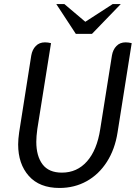

<svg xmlns="http://www.w3.org/2000/svg" viewBox="-20 -920 675 952"><path d="M70 -204Q70 -229 75 -264L135 -645Q140 -674 157.5 -692Q175 -710 203 -710Q218 -710 233 -706L165 -280Q160 -243 160 -217Q160 -146 191 -105Q222 -64 287 -64Q362 -64 411.5 -120Q461 -176 477 -280L535 -645Q540 -674 557.5 -692Q575 -710 603 -710Q618 -710 633 -706L563 -264Q550 -180 510 -117.5Q470 -55 409.5 -21.5Q349 12 275 12Q176 12 123 -47.5Q70 -107 70 -204ZM259 -900H299L403 -812L539 -900H579L436 -752H356Z"/></svg>

Font: Thasadith
Style: Bold Italic
Weight: 700
Italic angle: -9°
Designer: Cadson Demak Co.,Ltd.
Foundry: Cadson Demak Co.,Ltd.
Version: Version 1.000; ttfautohint (v1.6)